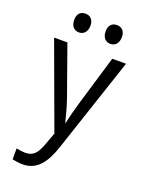

<svg xmlns="http://www.w3.org/2000/svg" viewBox="-177 -823 885 1154"><g transform="rotate(20 265.0 -245.5)"><path d="M365 -616C394 -616 417 -636 417 -678C417 -718 394 -736 365 -736C336 -736 313 -719 313 -678C313 -636 336 -616 365 -616ZM164 -616C192 -616 216 -636 216 -678C216 -718 192 -736 164 -736C135 -736 112 -719 112 -678C112 -636 135 -616 164 -616ZM116 245C211 245 258 174 293 70L495 -536H407L314 -225C301 -182 285 -122 276 -78H273C262 -124 248 -175 231 -224L120 -536H35L234 6L207 79C183 147 159 174 108 174C89 174 67 170 51 167V237C71 241 94 245 116 245Z"/></g></svg>

Font: Noto Sans Mono Condensed
Style: Regular
Weight: 400
Width: 3
Designer: Monotype Design Team
Foundry: Monotype Imaging Inc.
Version: Version 2.014